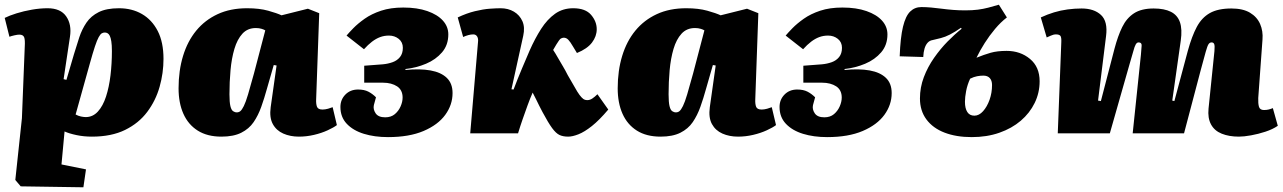

<svg xmlns="http://www.w3.org/2000/svg" viewBox="-22 -566 5444 815"><path d="M83 -366Q85 -397 80.5 -408Q76 -419 60 -419Q52 -419 39 -416Q26 -413 18 -410L-2 -490Q18 -500 48.5 -509.5Q79 -519 113.5 -525Q148 -531 180 -531Q235 -531 259 -496.5Q283 -462 275 -410L248 -230L260 -227L292 -336Q303 -373 314.5 -407.5Q326 -442 345 -470Q364 -498 397 -514.5Q430 -531 483 -531Q538 -531 580.5 -506.5Q623 -482 647.5 -434.5Q672 -387 672 -316Q672 -256 655.5 -197.5Q639 -139 603 -91Q567 -43 509 -14.5Q451 14 368 14Q334 14 303 7.5Q272 1 252 -8L239 132L343 153L332 229L66 225L43 198L71 -64ZM423 -428Q416 -428 410 -424.5Q404 -421 397 -408.5Q390 -396 381 -369Q372 -342 359 -295L299 -80Q310 -74 321.5 -71.5Q333 -69 342 -69Q372 -69 393.5 -92.5Q415 -116 428 -156Q441 -196 447 -246Q453 -296 453 -349Q453 -375 450.5 -390.5Q448 -406 444 -414Q440 -422 434.5 -425Q429 -428 423 -428Z M1320 -145Q1319 -125 1323.5 -113Q1328 -101 1347 -101Q1358 -101 1370.5 -104.5Q1383 -108 1390 -111L1408 -35Q1395 -25 1369 -13Q1343 -1 1311 6.5Q1279 14 1247 14Q1210 14 1180.5 1Q1151 -12 1136 -39.5Q1121 -67 1127 -111L1152 -288L1140 -290L1111 -189Q1100 -149 1087 -112.5Q1074 -76 1054.5 -47.5Q1035 -19 1002 -2.5Q969 14 918 14Q858 14 817.5 -11.5Q777 -37 756.5 -83Q736 -129 736 -191Q736 -266 755 -328.5Q774 -391 811 -436Q848 -481 902 -506Q956 -531 1027 -531Q1079 -531 1116.5 -520.5Q1154 -510 1173 -501L1285 -529L1333 -510ZM983 -89Q992 -89 998.5 -94.5Q1005 -100 1013 -116Q1021 -132 1031 -165.5Q1041 -199 1056 -254L1104 -437Q1100 -440 1089 -443.5Q1078 -447 1064 -447Q1029 -447 1007 -423Q985 -399 973 -358.5Q961 -318 956.5 -268Q952 -218 952 -166Q952 -132 956 -115.5Q960 -99 967.5 -94Q975 -89 983 -89Z M1625 16Q1568 16 1522.5 2Q1477 -12 1450 -40.5Q1423 -69 1423 -112Q1423 -143 1444 -164.5Q1465 -186 1498 -186Q1524 -186 1541.5 -177Q1559 -168 1574 -153L1565 -120Q1561 -102 1572.5 -85Q1584 -68 1613 -68Q1638 -68 1654 -81.5Q1670 -95 1678.5 -114.5Q1687 -134 1687 -152Q1687 -168 1681 -180Q1675 -192 1663.5 -199.5Q1652 -207 1637 -211Q1622 -215 1604 -215H1524V-287L1603 -293Q1625 -295 1644.5 -302Q1664 -309 1676 -324Q1688 -339 1688 -363Q1688 -387 1670.5 -401Q1653 -415 1629 -415Q1609 -415 1591.5 -408.5Q1574 -402 1557 -389Q1540 -376 1523 -357L1449 -415Q1459 -427 1478 -446.5Q1497 -466 1526 -486.5Q1555 -507 1595.5 -520.5Q1636 -534 1690 -534Q1749 -534 1792 -519Q1835 -504 1858 -478.5Q1881 -453 1881 -420Q1881 -375 1854.5 -344Q1828 -313 1786.5 -295.5Q1745 -278 1699 -273V-269Q1761 -275 1805.5 -267Q1850 -259 1874.5 -235.5Q1899 -212 1899 -171Q1899 -121 1868 -78.5Q1837 -36 1776 -10Q1715 16 1625 16Z M2149 -187 2158 -186Q2166 -208 2175.5 -231Q2185 -254 2194 -276Q2203 -298 2211.5 -317Q2220 -336 2226 -351Q2249 -403 2275 -443.5Q2301 -484 2334 -507.5Q2367 -531 2411 -531Q2463 -531 2487 -503Q2511 -475 2511 -442Q2511 -412 2491 -385.5Q2471 -359 2427 -341L2410 -369Q2399 -388 2390.5 -397Q2382 -406 2371 -406Q2367 -406 2361 -403.5Q2355 -401 2350 -393Q2345 -386 2339.5 -377Q2334 -368 2326 -354Q2336 -339 2345.5 -322Q2355 -305 2366 -287Q2377 -269 2388 -247Q2406 -217 2417.5 -196Q2429 -175 2438 -163Q2447 -151 2454 -146Q2461 -141 2471 -141Q2482 -141 2492.5 -148Q2503 -155 2514 -166L2560 -101Q2522 -56 2490.5 -31Q2459 -6 2433.5 4Q2408 14 2390 14Q2368 14 2353 7Q2338 0 2321.5 -22.5Q2305 -45 2281 -90Q2273 -105 2266.5 -118Q2260 -131 2253.5 -144.5Q2247 -158 2239 -173Q2228 -148 2217.5 -119Q2207 -90 2196.5 -60Q2186 -30 2177 0H1974L2007 -387Q2009 -402 2003.5 -411Q1998 -420 1987 -420Q1977 -420 1966 -417Q1955 -414 1944 -409L1921 -492Q1959 -510 1994 -518.5Q2029 -527 2057 -529Q2085 -531 2103 -531Q2135 -531 2159.5 -516.5Q2184 -502 2195.5 -476Q2207 -450 2199 -414Z M3184 -145Q3183 -125 3187.5 -113Q3192 -101 3211 -101Q3222 -101 3234.5 -104.5Q3247 -108 3254 -111L3272 -35Q3259 -25 3233 -13Q3207 -1 3175 6.5Q3143 14 3111 14Q3074 14 3044.5 1Q3015 -12 3000 -39.5Q2985 -67 2991 -111L3016 -288L3004 -290L2975 -189Q2964 -149 2951 -112.5Q2938 -76 2918.5 -47.5Q2899 -19 2866 -2.5Q2833 14 2782 14Q2722 14 2681.5 -11.5Q2641 -37 2620.5 -83Q2600 -129 2600 -191Q2600 -266 2619 -328.5Q2638 -391 2675 -436Q2712 -481 2766 -506Q2820 -531 2891 -531Q2943 -531 2980.5 -520.5Q3018 -510 3037 -501L3149 -529L3197 -510ZM2847 -89Q2856 -89 2862.5 -94.5Q2869 -100 2877 -116Q2885 -132 2895 -165.5Q2905 -199 2920 -254L2968 -437Q2964 -440 2953 -443.5Q2942 -447 2928 -447Q2893 -447 2871 -423Q2849 -399 2837 -358.5Q2825 -318 2820.5 -268Q2816 -218 2816 -166Q2816 -132 2820 -115.5Q2824 -99 2831.5 -94Q2839 -89 2847 -89Z M3489 16Q3432 16 3386.5 2Q3341 -12 3314 -40.5Q3287 -69 3287 -112Q3287 -143 3308 -164.5Q3329 -186 3362 -186Q3388 -186 3405.5 -177Q3423 -168 3438 -153L3429 -120Q3425 -102 3436.5 -85Q3448 -68 3477 -68Q3502 -68 3518 -81.5Q3534 -95 3542.5 -114.5Q3551 -134 3551 -152Q3551 -168 3545 -180Q3539 -192 3527.5 -199.5Q3516 -207 3501 -211Q3486 -215 3468 -215H3388V-287L3467 -293Q3489 -295 3508.5 -302Q3528 -309 3540 -324Q3552 -339 3552 -363Q3552 -387 3534.5 -401Q3517 -415 3493 -415Q3473 -415 3455.5 -408.5Q3438 -402 3421 -389Q3404 -376 3387 -357L3313 -415Q3323 -427 3342 -446.5Q3361 -466 3390 -486.5Q3419 -507 3459.5 -520.5Q3500 -534 3554 -534Q3613 -534 3656 -519Q3699 -504 3722 -478.5Q3745 -453 3745 -420Q3745 -375 3718.5 -344Q3692 -313 3650.5 -295.5Q3609 -278 3563 -273V-269Q3625 -275 3669.5 -267Q3714 -259 3738.5 -235.5Q3763 -212 3763 -171Q3763 -121 3732 -78.5Q3701 -36 3640 -10Q3579 16 3489 16Z M4123 -321Q4155 -334 4183 -342Q4211 -350 4251 -350Q4309 -350 4350 -316Q4391 -282 4391 -221Q4391 -172 4370 -129Q4349 -86 4311 -53.5Q4273 -21 4220 -2.5Q4167 16 4103 16Q4037 16 3987.5 -3Q3938 -22 3910.5 -59Q3883 -96 3883 -148Q3883 -195 3899.5 -238.5Q3916 -282 3943 -320.5Q3970 -359 4000.5 -390Q4031 -421 4060 -444L4057 -448Q4031 -430 4010.5 -419.5Q3990 -409 3972 -404.5Q3954 -400 3937 -396Q3924 -394 3915.5 -384.5Q3907 -375 3902.5 -360Q3898 -345 3897 -324L3797 -327Q3800 -407 3811 -452.5Q3822 -498 3841.5 -517Q3861 -536 3889 -536Q3909 -536 3931 -534Q3953 -532 3975.5 -529Q3998 -526 4023 -524Q4048 -522 4075 -522Q4106 -522 4129 -525Q4152 -528 4173 -533.5Q4194 -539 4218 -546L4252 -492Q4226 -472 4202 -443.5Q4178 -415 4158 -383.5Q4138 -352 4123 -321ZM4096 -232Q4084 -206 4079 -179.5Q4074 -153 4074 -134Q4074 -106 4084 -90.5Q4094 -75 4114 -75Q4134 -75 4151 -94Q4168 -113 4178.5 -142.5Q4189 -172 4189 -205Q4189 -224 4179.5 -234.5Q4170 -245 4152 -245Q4140 -245 4126 -242.5Q4112 -240 4096 -232Z M4821 -334Q4823 -358 4824 -372Q4825 -386 4811 -386Q4804 -386 4799 -377.5Q4794 -369 4788.5 -348Q4783 -327 4772 -291L4689 0H4468L4483 -387Q4484 -408 4479 -414Q4474 -420 4460 -420Q4450 -420 4438 -414.5Q4426 -409 4421 -407L4396 -492Q4424 -505 4452 -513.5Q4480 -522 4510 -526Q4540 -530 4569 -530Q4622 -530 4651.5 -502.5Q4681 -475 4673 -413L4639 -139L4651 -137L4709 -360Q4723 -413 4741.5 -451Q4760 -489 4791.5 -509.5Q4823 -530 4875 -530Q4920 -530 4948 -516Q4976 -502 4986.5 -472Q4997 -442 4990 -393L4954 -139L4963 -137L5020 -350Q5037 -412 5058 -451.5Q5079 -491 5113.5 -510.5Q5148 -530 5205 -530Q5254 -530 5284 -512Q5314 -494 5327 -464Q5340 -434 5337 -398L5319 -150Q5318 -127 5322 -113Q5326 -99 5343 -99Q5354 -99 5362.5 -101Q5371 -103 5381 -107L5402 -32Q5380 -17 5349.5 -7Q5319 3 5288.5 8.5Q5258 14 5237 14Q5195 14 5164 1.5Q5133 -11 5118.5 -38Q5104 -65 5108 -105L5133 -349Q5135 -372 5132 -379Q5129 -386 5121 -386Q5113 -386 5108 -378.5Q5103 -371 5096 -346Q5089 -321 5075 -269L5004 0H4786Z"/></svg>

Font: Literata Black
Style: Italic
Weight: 900
Italic angle: -2°
Designer: Latin by Veronika Burian and Jose Scaglione. Greek by Irene Vlachou. Cyrillic by Vera Evstafieva
Foundry: TypeTogether
Version: Version 3.002